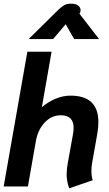

<svg xmlns="http://www.w3.org/2000/svg" viewBox="-21 -1016 595 1046"><path d="M342 -66Q342 -92 348 -126L377 -287Q380 -305 380 -320Q380 -388 310 -388Q260 -388 223 -349Q186 -310 175 -250L131 0H-1L128 -734H260L207 -432Q241 -461 281.5 -478Q322 -495 363 -495Q515 -495 515 -351Q515 -322 509 -287L481 -129Q477 -108 477 -84Q477 -55 484 -34L356 10Q342 -29 342 -66ZM296 -962Q316 -981 330 -988.5Q344 -996 366 -996Q392 -996 405 -985.5Q418 -975 418 -961Q418 -953 415 -947L412 -941L519 -803H383L337 -884L268 -803H135Z"/></svg>

Font: Niramit
Style: Bold Italic
Weight: 700
Italic angle: -10°
Designer: Katatrad Aksorn Co.,Ltd.
Foundry: Cadson Demak Co.,Ltd.
Version: Version 1.001; ttfautohint (v1.6)